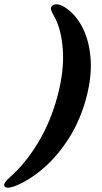

<svg xmlns="http://www.w3.org/2000/svg" viewBox="-103 -756 476 899"><path d="M300.5 -296Q272.5 -192.5 220.2 -109.8Q168 -27 101.5 30.8Q35 88.5 -34.5 116Q-77.5 131 -83 113.5Q-87 101 -58 75Q14.5 12 74 -86Q133.5 -184 165.5 -303.5Q198.5 -425 191 -525.8Q183.5 -626.5 146 -688Q138.5 -701 136.2 -710.2Q134 -719.5 139 -726Q152.5 -744 187 -729.5Q240.5 -702 276.2 -640.2Q312 -578.5 320.5 -490.5Q329 -402.5 300.5 -296Z"/></svg>

Font: Fraunces 72pt S050
Style: Bold Italic
Weight: 700
Italic angle: -16°
Version: Version 1.000; ttfautohint (v1.8.3)